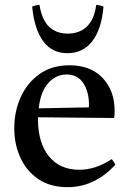

<svg xmlns="http://www.w3.org/2000/svg" viewBox="-20 -762 537 794"><path d="M259 12Q188 12 139 -21Q90 -54 64.5 -109.5Q39 -165 39 -232Q39 -301 65.5 -360Q92 -419 143 -455.5Q194 -492 267 -492Q355 -492 404.5 -439.5Q454 -387 454 -304Q454 -294 453.5 -286.5Q453 -279 452 -274L137 -277Q137 -273 137 -270Q137 -172 182 -116Q227 -60 308 -60Q376 -60 442 -104Q452 -92 457 -81Q372 12 259 12ZM140 -314 347 -318Q348 -320 348 -323.5Q348 -327 348 -328Q348 -382 324.5 -418Q301 -454 255 -454Q212 -454 180 -419Q148 -384 140 -314ZM143 -742Q154 -678 184 -650.5Q214 -623 260 -623Q309 -623 339.5 -652.5Q370 -682 378 -742Q396 -740 408 -735Q400 -641 361.5 -591.5Q323 -542 259 -542Q195 -542 158.5 -591.5Q122 -641 113 -735Q125 -740 143 -742Z"/></svg>

Font: Tiro Telugu
Style: Regular
Weight: 400
Designer: Telugu: John Hudson & Fiona Ross. Latin: John Hudson.
Foundry: Tiro Typeworks Ltd.
Version: Version 1.52